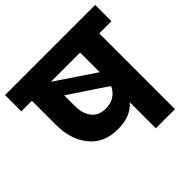

<svg xmlns="http://www.w3.org/2000/svg" viewBox="-201 -916 1092 1092"><g transform="rotate(-45 345.5 -370.0)"><path d="M708 -740C708 -740 -17 -740 -17 -740C-17 -740 -17 -609 -17 -609C-17 -609 68 -609 68 -609C68 -609 68 -418 68 -418C68 -418 68 -418 68 -418C68 -337 88 -272 129 -223C169 -173 226 -148 301 -148C301 -148 301 -148 301 -148C370 -148 422 -169 456 -210C456 -210 456 0 456 0C456 0 610 0 610 0C610 0 610 -609 610 -609C610 -609 708 -609 708 -609C708 -609 708 -740 708 -740ZM456 -451C456 -451 221 -609 221 -609C221 -609 456 -609 456 -609C456 -609 456 -451 456 -451ZM334 -280C334 -280 334 -280 334 -280C297 -280 268 -292 249 -317C230 -341 220 -373 220 -413C220 -413 220 -501 220 -501C220 -501 446 -350 446 -350C446 -350 446 -350 446 -350C437 -329 423 -312 404 -299C385 -286 361 -280 334 -280Z"/></g></svg>

Font: Girnar Poppins
Style: Bold
Weight: 500
Designer: Ninad Kale (Devanagari), Jonny Pinhorn (Latin)
Foundry: Indian Type Foundry
Version: ""